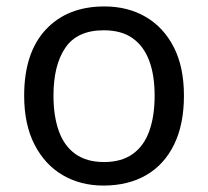

<svg xmlns="http://www.w3.org/2000/svg" viewBox="-20 -566 645 596"><path d="M551 -269Q551 -180 520.5 -117.5Q490 -55 434 -22.5Q378 10 301 10Q230 10 174.5 -22.5Q119 -55 87 -117.5Q55 -180 55 -269Q55 -402 122 -474Q189 -546 304 -546Q377 -546 432.5 -513.5Q488 -481 519.5 -419.5Q551 -358 551 -269ZM146 -269Q146 -206 162.5 -159.5Q179 -113 214 -88Q249 -63 303 -63Q357 -63 392 -88Q427 -113 443.5 -159.5Q460 -206 460 -269Q460 -333 443 -378Q426 -423 391.5 -447.5Q357 -472 302 -472Q220 -472 183 -418Q146 -364 146 -269Z"/></svg>

Font: hexlgurmukhi05
Style: Book
Weight: 400
Designer: Jelle Bosma - Monotype Design Team
Foundry: Monotype Imaging Inc.
Version: Version 2.003